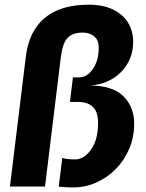

<svg xmlns="http://www.w3.org/2000/svg" viewBox="-20 -816 640 840"><path d="M23.5 0 93 -568Q106.5 -680 176 -737.8Q245.5 -795.5 368 -795.5Q429.5 -795.5 473 -775Q516.5 -754.5 539.5 -717.8Q562.5 -681 562.5 -633Q562.5 -579 537.2 -536.8Q512 -494.5 468.8 -469.5Q425.5 -444.5 371 -442Q472 -442 519.5 -395.2Q567 -348.5 567 -274.5Q567 -215.5 545.2 -164.8Q523.5 -114 486.2 -76.2Q449 -38.5 401 -17.2Q353 4 300.5 4Q287 4 271.5 3.2Q256 2.5 237 0.5L252.5 -125.5Q255 -123 272 -120.8Q289 -118.5 308 -118.5Q347.5 -118.5 378.2 -161.5Q409 -204.5 409 -278.5Q409 -326.5 386.5 -348.2Q364 -370 321 -370H286L299 -477.5H327Q349.5 -477.5 369 -494.2Q388.5 -511 400.2 -540.2Q412 -569.5 412 -607Q412 -641.5 391.5 -657.5Q371 -673.5 342 -673.5Q297 -673.5 275.2 -649.5Q253.5 -625.5 246.5 -569L177 0Z"/></svg>

Font: Spline Sans Mono
Style: Bold Italic
Weight: 700
Italic angle: -4°
Monospace: yes
Version: Version 1.004